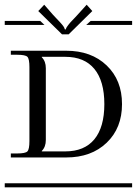

<svg xmlns="http://www.w3.org/2000/svg" viewBox="-29 -797 582 817"><path d="M263.2 -650.9H234.9L133.8 -750L159.2 -776.9L195.8 -734.9Q200.7 -729.5 210.9 -718.8Q221.2 -708 225.3 -703.6Q229.5 -699.2 235.4 -692.1Q241.2 -685.1 243.7 -680.4Q246.1 -675.8 247.1 -671.9H251Q251.5 -674.8 252.9 -678Q254.4 -681.2 257.6 -685.3Q260.7 -689.5 263.4 -693.1Q266.1 -696.8 271.2 -702.4Q276.4 -708 280 -711.7Q283.7 -715.3 290.5 -722.7Q297.4 -730 301.8 -734.9L339.8 -776.9L363.8 -750ZM-8.8 -708H142.1L160.2 -690.9H-8.8ZM356.9 -708H533.2V-690.9H337.9ZM-8.8 -17.1H533.2V0H-8.8ZM148.9 -152.8H249Q330.1 -152.8 372.6 -204.3Q415 -255.9 415 -354Q415 -452.1 372.6 -503.7Q330.1 -555.2 249 -555.2H148.9V-553.2Q166 -536.1 166 -506.8V-201.2Q166 -171.9 148.9 -154.8ZM43.9 -564H17.1V-581.1H252.9Q359.4 -581.1 424.8 -518.6Q490.2 -456.1 490.2 -354Q490.2 -252 424.8 -189.5Q359.4 -127 252.9 -127H17.1V-144H43.9Q79.1 -144 87.6 -152.8Q96.2 -161.6 96.2 -196.8V-511.2Q96.2 -546.4 87.6 -555.2Q79.1 -564 43.9 -564Z"/></svg>

Font: FoglihtenFr01
Style: Regular
Weight: 500
Version: Version 0.68